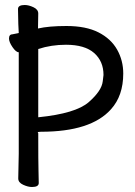

<svg xmlns="http://www.w3.org/2000/svg" viewBox="-20 -731 540 768"><path d="M108 17Q92 17 72.5 8Q53 -1 53 -17L55 -116V-522Q44 -522 30 -542.5Q16 -563 16 -577Q16 -594 31 -594L55 -599Q53 -622 52 -695Q52 -711 79 -711Q95 -711 114 -702Q133 -693 133 -677L132 -617Q175 -627 246 -627Q324 -627 374 -601.5Q424 -576 448.5 -532.5Q473 -489 473 -437Q473 -348 424 -294Q344 -204 144 -204Q131 -204 131 -201L133 -198Q133 -81 134 -48.5Q135 -16 135 1Q135 17 108 17ZM133 -262H134Q283 -277 335 -322.5Q387 -368 391 -406L394 -431Q394 -486 356.5 -519Q319 -552 244 -552Q185 -552 133 -535Z"/></svg>

Font: LXGW WenKai Mono TC
Style: Bold
Weight: 700
Designer: LXGW / Fontworks Inc.
Foundry: LXGW / Fontworks Inc.
Version: Version 1.330